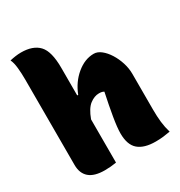

<svg xmlns="http://www.w3.org/2000/svg" viewBox="-179 -885 958 1020"><g transform="rotate(-30 300.0 -375.0)"><path d="M171 6Q107 6 76 -21Q45 -48 45 -99V-624Q45 -661 41.5 -695.5Q38 -730 28 -750Q45 -754 62.5 -756.5Q80 -759 97 -759Q170 -759 206 -720.5Q242 -682 242 -582V-412H248Q273 -477 323 -518.5Q373 -560 428 -560Q451 -560 473 -542.5Q495 -525 513 -496.5Q531 -468 542 -433.5Q553 -399 553 -365V-146Q553 -103 557 -68Q561 -33 571 0Q549 4 528 6.5Q507 9 481 9Q411 9 375.5 -21.5Q340 -52 340 -122Q340 -157 350.5 -219.5Q361 -282 377 -357Q367 -364 347 -364Q319 -364 291 -343Q263 -322 242 -265V0Q206 6 171 6Z"/></g></svg>

Font: Recursive Mn Csl St Blk
Style: Regular
Weight: 900
Monospace: yes
Version: Version 1.079;hotconv 1.0.112;makeotfexe 2.5.65598; ttfautoh